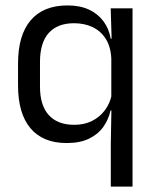

<svg xmlns="http://www.w3.org/2000/svg" viewBox="-20 -519 577 711"><path d="M226.9 10.7Q139.1 10.7 93 -43.9Q46.8 -98.6 46.8 -202.9V-283.6Q46.8 -388.7 93.6 -443.8Q140.4 -498.9 230.4 -498.9Q275.7 -498.9 308.8 -483.7Q341.9 -468.5 362.6 -440.9Q383.3 -413.4 390.1 -375.9H416.9L392.2 -301.3Q390.3 -345.3 372 -374.6Q353.6 -403.8 323.3 -418.4Q292.9 -433 254.1 -433Q192.9 -433 160.5 -396.9Q128.1 -360.8 128.1 -289.9V-198.2Q128.1 -128.8 160.7 -92.8Q193.3 -56.8 255.2 -56.8Q292.3 -56.8 320.9 -71.2Q349.6 -85.6 368.4 -110.8Q387.2 -136 393.8 -168L412.6 -109.9H389.4Q382.2 -76.8 362.7 -49.3Q343.2 -21.8 309.8 -5.6Q276.4 10.7 226.9 10.7ZM470.8 172H390.3V13.3L392.8 -125.5L392.2 -141.5V-345.7L393.5 -370.5L389.9 -488.2H470.8Z"/></svg>

Font: Anek Devanagari Medium
Style: Regular
Weight: 500
Designer: Kailash Malviya (Devanagari) & Yesha Goshar (Latin)
Foundry: Ek Type
Version: Version 1.003